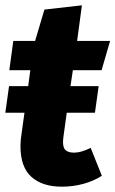

<svg xmlns="http://www.w3.org/2000/svg" viewBox="-20 -685 434 722"><path d="M363 -24Q332 -4 293 6.5Q254 17 213 17Q139 17 98 -20Q57 -57 57 -135Q57 -146 58 -157.5Q59 -169 61 -182L72 -261H0L14 -361H86L94 -421H15L30 -531H112L147 -649L288 -665L270 -531H394L362 -421H254L245 -361H351L337 -261H231L219 -174Q218 -167 217.5 -161.5Q217 -156 217 -151Q217 -128 227.5 -119.5Q238 -111 259 -111Q285 -111 321 -129Z"/></svg>

Font: Szlgxwxxxixliatcpuztgldltzi
Style: Regular
Weight: 700
Italic angle: -8°
Designer: Carrois Corporate & Edenspiekermann
Foundry: Carrois Corporate GbR & Edenspiekermann AG
Version: Version 2.001